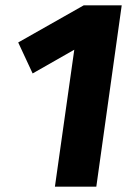

<svg xmlns="http://www.w3.org/2000/svg" viewBox="-20 -696 495 716"><path d="M292.4 -676.2H433.9L339.2 0H184.8L257 -510.6L101.7 -422.1L47.9 -537.7Z"/></svg>

Font: Fira Sans Variable
Style: Italic
Weight: 397
Italic angle: -8°
Designer: Carrois Corporate & Edenspiekermann AG
Foundry: Carrois Corporate GbR & Edenspiekermann AG
Version: Version 4.202